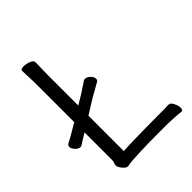

<svg xmlns="http://www.w3.org/2000/svg" viewBox="-201 -822 948 948"><g transform="rotate(-45 273.5 -348.0)"><path d="M516 5Q503 3 472 1Q441 -1 413 -1H372Q287 -1 224 1.5Q161 4 142 9H139Q131 9 121.5 0.5Q112 -8 105.5 -19Q99 -30 99 -37Q99 -44 102.5 -51Q106 -58 106 -70V-261Q106 -261 95.5 -255Q85 -249 72 -240.5Q59 -232 49 -226Q46 -224 40 -224Q28 -224 15 -237.5Q2 -251 2 -264Q2 -273 11 -279Q25 -286 43.5 -296.5Q62 -307 82 -319L106 -333V-589Q106 -620 104.5 -649Q103 -678 103 -695Q103 -705 124 -705Q141 -705 160.5 -697.5Q180 -690 180 -677Q180 -665 179 -639.5Q178 -614 178 -588V-377L225 -405Q237 -413 252 -422.5Q267 -432 284 -444Q289 -447 294 -447Q308 -447 321 -434Q334 -421 334 -408Q334 -398 326 -394Q306 -382 287.5 -372Q269 -362 255 -354L178 -306V-59Q209 -61 253 -62Q297 -63 340.5 -63.5Q384 -64 412 -64Q435 -64 458.5 -64Q482 -64 495 -65H496Q509 -65 518.5 -46Q528 -27 528 -12Q528 5 517 5Z"/></g></svg>

Font: Moon Stars Kai T HW
Style: Regular
Weight: 400
Designer: GuiWonder
Version: Version 1.101